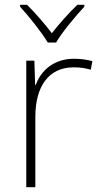

<svg xmlns="http://www.w3.org/2000/svg" viewBox="-20 -784 423 804"><path d="M180 -606H215C239 -648 296 -716 333 -756V-764H304C267 -729 227 -683 197 -645C168 -683 129 -729 93 -764H64V-756C101 -716 155 -648 180 -606ZM290 -538C207 -538 152 -490 130 -429H127L124 -530H90V0H128V-295C128 -421 183 -502 288 -502C316 -502 337 -499 360 -492L367 -528C344 -534 319 -538 290 -538Z"/></svg>

Font: Noto Sans Ethiopic ExtraLight
Style: Regular
Weight: 200
Designer: Monotype Design Team
Foundry: Monotype Imaging Inc.
Version: Version 2.102